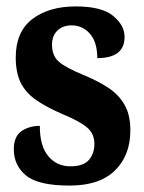

<svg xmlns="http://www.w3.org/2000/svg" viewBox="-20 -568 448 598"><path d="M197 10Q99 10 61 -21.5Q23 -53 23 -103Q23 -143 47 -159.5Q71 -176 104 -176Q104 -113 130.5 -81.5Q157 -50 199 -50Q240 -50 257 -70Q274 -90 274 -120Q274 -152 250.5 -171.5Q227 -191 176 -212Q127 -233 94 -255.5Q61 -278 45 -309.5Q29 -341 29 -389Q29 -469 80.5 -508.5Q132 -548 216 -548Q297 -548 332.5 -518.5Q368 -489 368 -453Q368 -387 283 -387Q283 -437 260 -463Q237 -489 203 -489Q176 -489 159 -473Q142 -457 142 -429Q142 -395 162.5 -376.5Q183 -358 241 -334Q285 -316 317.5 -294.5Q350 -273 368 -241.5Q386 -210 386 -162Q386 -84 338 -37Q290 10 197 10Z"/></svg>

Font: Noto Serif Ethiopic ExtraCondensed ExtraBold
Style: Regular
Weight: 800
Width: 2
Designer: Monotype Design Team
Foundry: Monotype Imaging Inc.
Version: Version 2.102; ttfautohint (v1.8.4.7-5d5b)